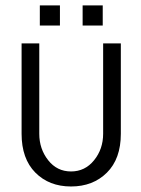

<svg xmlns="http://www.w3.org/2000/svg" viewBox="-20 -673 514 699"><path d="M125 -580.1V-653.3H198.2V-580.1ZM280.8 -580.1V-653.3H354V-580.1ZM58.6 -186V-515.1H123V-186Q123 -130.9 155.3 -89.8Q187.5 -48.8 238.5 -48.8Q289.6 -48.8 322.5 -89.6Q355.5 -130.4 355.5 -186V-515.1H419.9V-186Q419.9 -94.7 369.1 -44.4Q318.4 5.9 238.5 5.9Q158.7 5.9 108.6 -44.7Q58.6 -95.2 58.6 -186Z"/></svg>

Font: News Cycle
Style: Regular
Weight: 500
Version: Version 0.5.2